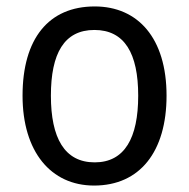

<svg xmlns="http://www.w3.org/2000/svg" viewBox="-20 -566 586 596"><path d="M497 -269C497 -448 408 -546 274 -546C131 -546 50 -446 50 -269C50 -95 138 10 272 10C414 10 497 -95 497 -269ZM138 -269C138 -400 179 -473 273 -473C367 -473 409 -400 409 -269C409 -138 367 -62 274 -62C180 -62 138 -138 138 -269Z"/></svg>

Font: Noto Sans Myanmar UI SemiCondensed
Style: Regular
Weight: 400
Width: 4
Designer: Monotype Design Team
Foundry: Monotype Imaging Inc.
Version: Version 2.103